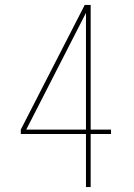

<svg xmlns="http://www.w3.org/2000/svg" viewBox="-20 -755 540 775"><path d="M327 0V-214H64V-232L322 -735H346V-232H428V-214H346V0ZM86 -232H327V-703Z"/></svg>

Font: Iosevka SS04 Thin
Style: Regular
Weight: 100
Monospace: yes
Designer: Belleve Invis
Foundry: Belleve Invis
Version: Version 19.0.0; ttfautohint (v1.8.4)